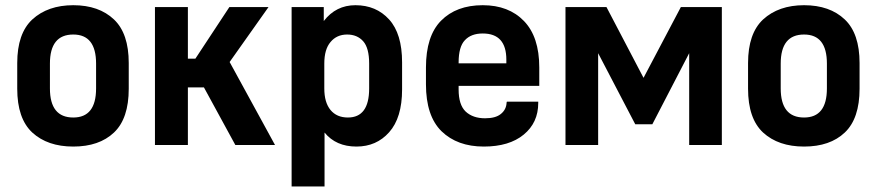

<svg xmlns="http://www.w3.org/2000/svg" viewBox="-20 -546 3302 723"><path d="M101.6 -46.9Q44.9 -99.6 44.9 -211.9V-308.6Q44.9 -419.9 101.6 -472.7Q160.2 -526.4 255.9 -526.4Q352.5 -526.4 409.2 -472.7Q464.8 -419.9 464.8 -308.6V-211.9Q464.8 -99.6 409.2 -46.9Q353.5 5.9 255.9 5.9Q159.2 5.9 101.6 -46.9ZM341.8 -212.9V-306.6Q341.8 -416 255.9 -416Q168 -416 168 -306.6V-212.9Q168 -103.5 255.9 -103.5Q341.8 -103.5 341.8 -212.9Z M563.5 -519.5H687.5V-325.2H715.8L843.8 -519.5H991.2L844.7 -312.5L1015.6 0H866.2L748 -216.8H687.5V0H563.5Z M1078.1 -519.5H1199.2V-466.8Q1245.1 -526.4 1318.4 -526.4Q1396.5 -526.4 1445.3 -472.7Q1494.1 -418.9 1494.1 -311.5V-209Q1494.1 -102.5 1445.3 -47.9Q1397.5 5.9 1322.3 5.9Q1245.1 5.9 1202.1 -46.9V156.2H1078.1ZM1370.1 -212.9V-306.6Q1370.1 -365.2 1347.7 -390.6Q1325.2 -416 1287.1 -416Q1248 -416 1224.6 -387.7Q1201.2 -360.4 1201.2 -306.6V-212.9Q1201.2 -160.2 1224.6 -131.8Q1248 -103.5 1290 -103.5Q1370.1 -103.5 1370.1 -212.9Z M1707 -222.7V-209Q1707 -151.4 1733.4 -126Q1760.7 -100.6 1806.6 -100.6Q1845.7 -100.6 1865.2 -116.2Q1886.7 -132.8 1887.7 -160.2L1888.7 -163.1H2006.8V-158.2Q2006.8 -84 1952.1 -39.1Q1897.5 5.9 1801.8 5.9Q1702.1 5.9 1642.6 -51.8Q1584 -109.4 1584 -228.5V-292Q1584 -410.2 1640.6 -467.8Q1698.2 -526.4 1797.9 -526.4Q1895.5 -526.4 1953.1 -466.8Q2010.7 -407.2 2010.7 -292V-222.7ZM1730.5 -394.5Q1707 -370.1 1707 -310.5V-307.6H1886.7V-321.3Q1886.7 -419.9 1797.9 -419.9Q1753.9 -419.9 1730.5 -394.5Z M2109.4 0V-519.5H2263.7L2403.3 -252.9L2543.9 -519.5H2698.2V0H2575.2V-345.7L2436.5 -78.1H2372.1L2232.4 -345.7V0Z M2853.5 -46.9Q2796.9 -99.6 2796.9 -211.9V-308.6Q2796.9 -419.9 2853.5 -472.7Q2912.1 -526.4 3007.8 -526.4Q3104.5 -526.4 3161.1 -472.7Q3216.8 -419.9 3216.8 -308.6V-211.9Q3216.8 -99.6 3161.1 -46.9Q3105.5 5.9 3007.8 5.9Q2911.1 5.9 2853.5 -46.9ZM3093.8 -212.9V-306.6Q3093.8 -416 3007.8 -416Q2919.9 -416 2919.9 -306.6V-212.9Q2919.9 -103.5 3007.8 -103.5Q3093.8 -103.5 3093.8 -212.9Z"/></svg>

Font: Dinish
Style: Bold
Weight: 700
Designer: Bert Driehuis
Foundry: Playbeing
Version: Version 3.006; git-39231f3c-release